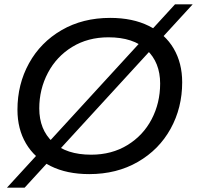

<svg xmlns="http://www.w3.org/2000/svg" viewBox="-20 -790 903 880"><path d="M60 -287Q60 -404 113 -500Q166 -596 262.5 -652Q359 -708 485 -708Q588 -708 662.5 -671Q737 -634 776 -567.5Q815 -501 815 -413Q815 -296 762 -200Q709 -104 612 -48Q515 8 389 8Q286 8 212 -29Q138 -66 99 -132.5Q60 -199 60 -287ZM714 -407Q714 -504 652.5 -561.5Q591 -619 477 -619Q383 -619 311 -575Q239 -531 199.5 -456Q160 -381 160 -293Q160 -196 222 -138.5Q284 -81 398 -81Q492 -81 564 -125Q636 -169 675 -243.5Q714 -318 714 -407ZM782 -770H863L93 70H12Z"/></svg>

Font: Montserrat Alternates Medium
Style: Italic
Weight: 500
Italic angle: -11.3°
Designer: Julieta Ulanovsky
Foundry: Julieta Ulanovsky
Version: Version 7.200